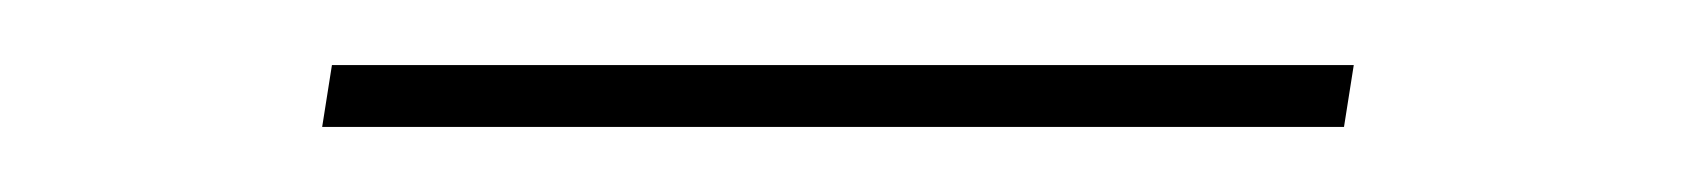

<svg xmlns="http://www.w3.org/2000/svg" viewBox="-20 -294 518 59"><path d="M79 -255 82 -274H396L393 -255Z"/></svg>

Font: Georama ExtraExtended Thin
Style: Italic
Weight: 100
Width: 8
Italic angle: -9°
Designer: Jean-Baptiste Levee
Foundry: Production Type
Version: Version 1.000